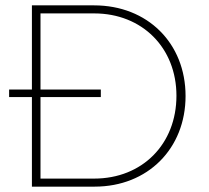

<svg xmlns="http://www.w3.org/2000/svg" viewBox="-20 -696 778 716"><path d="M14 -362V-334H99V0H333C531 0 672 -142 672 -338C672 -535 530 -676 331 -676H99V-362ZM131 -30V-334H356V-362H131V-646H331C511 -646 638 -517 638 -339C638 -159 511 -30 331 -30Z"/></svg>

Font: MV Cash Thin
Style: Regular
Weight: 100
Designer: Rodrigo Fuenzalida
Foundry: fragTYPE
Version: Version 1.100;Glyphs 3.1.2 (3151)